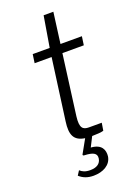

<svg xmlns="http://www.w3.org/2000/svg" viewBox="-167 -754 714 1020"><g transform="rotate(-20 190.5 -244.0)"><path d="M244 -467H365L372 -516H251L274 -690H219L190 -516H94L87 -467H183L136 -120C126 -48 141 -10 203 -1L160 76C159 79 161 83 168 83C217 85 238 96 234 125C230 152 209 168 171 168C143 168 127 160 114 148L98 173C119 192 144 202 178 202C231 202 277 178 284 131C288 96 275 60 214 56L242 1C264 1 296 -1 307 -5L314 -48H242C208 -48 191 -61 199 -126Z"/></g></svg>

Font: United Sans ExtraLight
Style: Italic
Weight: 200
Italic angle: -8°
Designer: Pablo Impallari, Rodrigo Fuenzalida (Modified by Dan O. Williams)
Version: Version 1.000;PS 001.000;hotconv 1.0.88;makeotf.lib2.5.64775